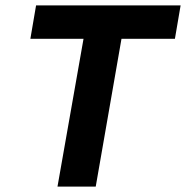

<svg xmlns="http://www.w3.org/2000/svg" viewBox="-20 -688 686 708"><path d="M192 0 288 -545H92L113 -668H646L625 -545H428L333 0Z"/></svg>

Font: Celebes
Style: Bold Italic
Weight: 700
Italic angle: -10°
Designer: Anugrah Pasau
Foundry: Lafontype
Version: Version 1.000; ttfautohint (v1.8.4)